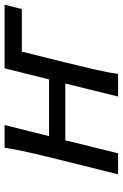

<svg xmlns="http://www.w3.org/2000/svg" viewBox="129 -657 528 826"><g transform="rotate(-90 393.0 -244.0)"><path d="M584 -414.1 539.1 -234.4Q522 -164.6 507.3 -101.1Q492.7 -37.6 488.3 0H390.6L446.8 -227.1H202.6L146.5 0H56.2L119.1 -253.4Q136.7 -323.2 151.1 -387Q165.5 -450.7 170.4 -488.3H268.1L220.2 -296.9H464.4L512.2 -488.3H785.6L767.1 -414.1Z"/></g></svg>

Font: Andika
Style: Italic
Weight: 400
Italic angle: -14°
Designer: Victor Gaultney, Annie Olsen, Julie Remington, Don Collingsworth, Eric Hays, Becca Hirsbrunner
Foundry: SIL International
Version: Version 6.101